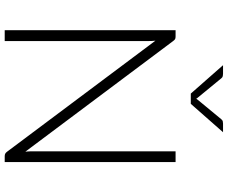

<svg xmlns="http://www.w3.org/2000/svg" viewBox="-94 -850 944 795"><g transform="rotate(90 377.5 -452.0)"><path d="M650.5 -707.5V0H626.5Q620 0 615.8 -2.2Q611.5 -4.5 607.5 -10L148 -624Q149.5 -609 149.5 -595.5V0H104.5V-707.5H130Q137 -707.5 140.8 -705.8Q144.5 -704 149 -698L607.5 -85.5Q606 -100.5 606 -114V-707.5ZM527 -904 409.5 -770.5H367L249.5 -904H285Q289 -904 294.5 -903Q300 -902 304 -896.5L384.5 -798.5L388.5 -793Q389.5 -795.5 392 -798.5L473 -896.5Q477 -902 482.2 -903Q487.5 -904 491.5 -904Z"/></g></svg>

Font: LatoLatin Light
Style: Regular
Weight: 300
Designer: Lukasz Dziedzic with Adam Twardoch and Botio Nikoltchev
Foundry: tyPoland Lukasz Dziedzic
Version: Version 2.015; 2015-08-06; http://www.latofonts.com/